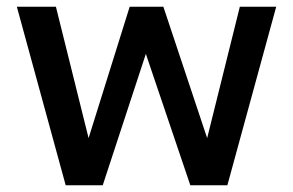

<svg xmlns="http://www.w3.org/2000/svg" viewBox="-20 -550 870 570"><path d="M175 0 30 -530H146L243 -140L365 -530H465L595 -140L692 -530H800L655 0H545L413 -390L285 0Z"/></svg>

Font: Golos Text Medium
Style: Regular
Weight: 500
Designer: A.Korolkova, Vitaly Kuzmin
Foundry: ParaType Ltd
Version: Version 2.004